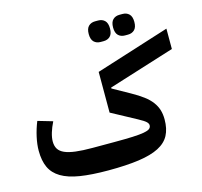

<svg xmlns="http://www.w3.org/2000/svg" viewBox="-127 -1052 1265 1203"><g transform="rotate(-15 505.5 -450.0)"><path d="M431 12Q322 12 247.5 0Q173 -12 127 -39.5Q81 -67 60.5 -111Q40 -155 40 -220Q40 -260 50.5 -308Q61 -356 80 -403L176 -375Q159 -341 149.5 -309.5Q140 -278 140 -253Q140 -224 152 -204.5Q164 -185 191 -173Q218 -161 262 -155.5Q306 -150 371 -150H511Q584 -150 631 -152Q678 -154 705 -159Q732 -164 742.5 -172.5Q753 -181 753 -195Q753 -206 741 -217.5Q729 -229 692 -249L531 -336V-600L1011 -752V-620L581 -485V-479L692 -417Q737 -392 768 -368.5Q799 -345 817.5 -320Q836 -295 844.5 -267.5Q853 -240 853 -206Q853 -145 831 -103.5Q809 -62 759.5 -36.5Q710 -11 629 0.5Q548 12 431 12ZM749 -778Q723 -778 706.5 -794Q690 -810 690 -845Q690 -880 706.5 -896Q723 -912 749 -912H769Q795 -912 811.5 -896Q828 -880 828 -845Q828 -810 811.5 -794Q795 -778 769 -778ZM591 -778Q565 -778 548.5 -794Q532 -810 532 -845Q532 -880 548.5 -896Q565 -912 591 -912H611Q637 -912 653.5 -896Q670 -880 670 -845Q670 -810 653.5 -794Q637 -778 611 -778Z"/></g></svg>

Font: IBM Plex Sans Arabic
Style: Bold
Weight: 700
Designer: Mike Abbink, Paul van der Laan, Pieter van Rosmalen, Wael Morcos, Khajak Apelian
Foundry: Bold Monday
Version: Version 1.2